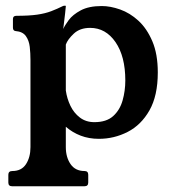

<svg xmlns="http://www.w3.org/2000/svg" viewBox="-20 -472 595 668"><path d="M200 -371Q205 -383 219 -402Q233 -421 261 -436Q289 -451 334 -451Q364 -451 398 -439Q432 -427 461.5 -400Q491 -373 510 -328.5Q529 -284 529 -220Q529 -139 500 -88Q471 -37 424 -13Q377 11 324 11Q289.6 11 260.8 0Q232 -11 209 -31V40Q209 75 225.5 99Q242 123 274 123Q287 123 287 136V163Q287 176 274 176H22Q9 176 9 163V136Q9 123 23 123Q55 123 70.5 99Q86 75 86 40V-263Q86 -287 83.5 -309Q81 -331 70 -346.5Q59 -362 34 -364Q25 -365 25 -376V-406Q25 -417 37 -417Q81 -417 109 -421Q137 -425 158 -433Q179 -441 199 -451Q201 -452 203.5 -452Q206 -452 207 -452H208Q209 -452 209 -450Q209 -449 208.5 -445Q208 -441 206.5 -425Q205 -409 200 -371ZM209 -157.2Q213 -129 225 -104Q237 -79 258 -63Q279 -47 308.3 -47Q350.3 -47 373.6 -68Q397 -89 406.5 -122.5Q416 -156 416 -192Q416 -275.8 381.9 -325.4Q347.7 -375 293.7 -375Q258 -375 236.7 -354.9Q215.4 -334.9 209 -316.9Z"/></svg>

Font: Young Serif Light
Style: Regular
Weight: 300
Designer: Bastien Sozeau
Foundry: NBR — Bastien Sozeau
Version: Version 5.001